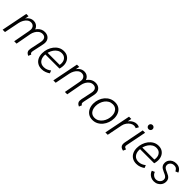

<svg xmlns="http://www.w3.org/2000/svg" viewBox="334 -2128 3549 3549"><g transform="rotate(45 2108.0 -353.5)"><path d="M697.8 7.3Q660.6 -8.8 645.8 -30Q630.9 -51.3 630.6 -74.7Q630.4 -98.1 635.3 -122.6L679.2 -331.1Q687.5 -368.7 684.1 -395Q680.7 -421.4 668.7 -437.5Q656.7 -453.6 638.7 -460.9Q620.6 -468.3 599.6 -468.3Q557.6 -468.3 524.7 -444.1Q491.7 -419.9 470.5 -382.1Q449.2 -344.2 441.4 -302.7L385.3 0H323.7L384.8 -328.6Q394.5 -378.4 383.8 -409.2Q373 -439.9 350.1 -454.1Q327.1 -468.3 299.3 -468.3Q258.8 -468.3 226.6 -443.6Q194.3 -418.9 172.9 -379.6Q151.4 -340.3 142.1 -295.9L83 0H21.5L124 -515.1H183.6L168.9 -441.9H182.6L151.9 -407.7Q173.8 -459 216.3 -491.2Q258.8 -523.4 314 -523.4Q350.6 -523.4 379.6 -507.3Q408.7 -491.2 426.5 -464.1Q444.3 -437 448.2 -404.3L423.3 -428.7H464.4L431.2 -410.6Q447.3 -439.9 471.7 -465.6Q496.1 -491.2 529.1 -507.3Q562 -523.4 605 -523.4Q652.3 -523.4 688 -502Q723.6 -480.5 739.5 -439.2Q755.4 -397.9 742.7 -337.9L697.3 -123Q690.4 -92.3 694.6 -74.7Q698.7 -57.1 720.7 -49.3Z M1044.4 7.8Q983.9 7.8 939 -18.6Q894 -44.9 869.4 -93.5Q844.7 -142.1 844.7 -208Q844.7 -268.1 863.5 -324.2Q882.3 -380.4 916.7 -425.3Q951.2 -470.2 998.8 -496.6Q1046.4 -522.9 1104.5 -522.9Q1163.1 -522.9 1204.1 -496.6Q1245.1 -470.2 1266.4 -426.3Q1287.6 -382.3 1287.6 -329.6Q1287.6 -313.5 1285.4 -295.4Q1283.2 -277.3 1280 -261.2Q1276.9 -245.1 1272.5 -234.9H889.2L898.4 -285.6H1226.6Q1229 -297.4 1230 -308.6Q1231 -319.8 1231 -330.1Q1231 -391.1 1196.5 -429.2Q1162.1 -467.3 1103 -467.3Q1057.1 -467.3 1020.3 -445.1Q983.4 -422.9 957 -385.5Q930.7 -348.1 916.3 -302.2Q901.9 -256.3 901.9 -209.5Q901.9 -136.2 939.5 -91.8Q977.1 -47.4 1047.4 -47.4Q1088.4 -47.4 1123.5 -62.3Q1158.7 -77.1 1188 -101.1L1209 -47.4Q1177.7 -24.9 1136 -8.5Q1094.2 7.8 1044.4 7.8Z M2022.9 7.3Q1985.8 -8.8 1970.9 -30Q1956.1 -51.3 1955.8 -74.7Q1955.6 -98.1 1960.4 -122.6L2004.4 -331.1Q2012.7 -368.7 2009.3 -395Q2005.9 -421.4 1993.9 -437.5Q1981.9 -453.6 1963.9 -460.9Q1945.8 -468.3 1924.8 -468.3Q1882.8 -468.3 1849.9 -444.1Q1816.9 -419.9 1795.7 -382.1Q1774.4 -344.2 1766.6 -302.7L1710.4 0H1648.9L1710 -328.6Q1719.7 -378.4 1709 -409.2Q1698.2 -439.9 1675.3 -454.1Q1652.3 -468.3 1624.5 -468.3Q1584 -468.3 1551.8 -443.6Q1519.5 -418.9 1498 -379.6Q1476.6 -340.3 1467.3 -295.9L1408.2 0H1346.7L1449.2 -515.1H1508.8L1494.1 -441.9H1507.8L1477.1 -407.7Q1499 -459 1541.5 -491.2Q1584 -523.4 1639.2 -523.4Q1675.8 -523.4 1704.8 -507.3Q1733.9 -491.2 1751.7 -464.1Q1769.5 -437 1773.4 -404.3L1748.5 -428.7H1789.6L1756.3 -410.6Q1772.5 -439.9 1796.9 -465.6Q1821.3 -491.2 1854.2 -507.3Q1887.2 -523.4 1930.2 -523.4Q1977.5 -523.4 2013.2 -502Q2048.8 -480.5 2064.7 -439.2Q2080.6 -397.9 2067.9 -337.9L2022.5 -123Q2015.6 -92.3 2019.8 -74.7Q2023.9 -57.1 2045.9 -49.3Z M2373 7.8Q2309.6 7.8 2264.4 -22Q2219.2 -51.8 2195.3 -103Q2171.4 -154.3 2171.4 -218.3Q2171.4 -278.3 2190.9 -333Q2210.4 -387.7 2246.3 -430.4Q2282.2 -473.1 2331.5 -498Q2380.9 -522.9 2439.9 -522.9Q2504.4 -522.9 2548.8 -494.1Q2593.3 -465.3 2616.2 -415.3Q2639.2 -365.2 2639.2 -301.8Q2639.2 -241.7 2619.9 -186Q2600.6 -130.4 2565.2 -86.9Q2529.8 -43.5 2481 -17.8Q2432.1 7.8 2373 7.8ZM2374 -48.3Q2419.9 -48.3 2457.3 -70.1Q2494.6 -91.8 2521.7 -128.2Q2548.8 -164.6 2563.2 -209.7Q2577.6 -254.9 2577.6 -301.8Q2577.6 -350.1 2561 -387.2Q2544.4 -424.3 2512.9 -445.3Q2481.4 -466.3 2436 -466.3Q2389.6 -466.3 2352.1 -445.1Q2314.5 -423.8 2288.1 -387.9Q2261.7 -352.1 2247.6 -307.4Q2233.4 -262.7 2233.4 -215.3Q2233.4 -167.5 2249.5 -129.6Q2265.6 -91.8 2297.1 -70.1Q2328.6 -48.3 2374 -48.3Z M2707 0 2810.1 -515.1H2869.6L2854.5 -438.5H2864.3L2839.8 -409.2Q2854.5 -442.4 2881.3 -468.3Q2908.2 -494.1 2941.7 -508.8Q2975.1 -523.4 3009.3 -523.4Q3034.2 -523.4 3052.2 -516.8Q3070.3 -510.3 3077.1 -503.4L3045.9 -450.2Q3040.5 -456.5 3025.4 -460.9Q3010.3 -465.3 2995.1 -465.3Q2961.4 -465.3 2926.8 -444.3Q2892.1 -423.3 2865.2 -386Q2838.4 -348.6 2828.6 -300.8L2768.6 0Z M3175.8 7.8Q3131.8 -1 3111.8 -20.8Q3091.8 -40.5 3088.9 -68.6Q3085.9 -96.7 3092.8 -130.4L3168.9 -515.1H3230.5L3150.9 -112.3Q3146 -88.4 3152.1 -76.2Q3158.2 -64 3170.9 -58.1Q3183.6 -52.2 3199.2 -48.8ZM3229 -606.4Q3206.1 -606.4 3190.4 -622.3Q3174.8 -638.2 3174.8 -660.6Q3174.8 -683.1 3190.4 -699Q3206.1 -714.8 3229 -714.8Q3251.5 -714.8 3267.3 -699Q3283.2 -683.1 3283.2 -660.6Q3283.2 -638.2 3267.3 -622.3Q3251.5 -606.4 3229 -606.4Z M3519.5 7.8Q3459 7.8 3414.1 -18.6Q3369.1 -44.9 3344.5 -93.5Q3319.8 -142.1 3319.8 -208Q3319.8 -268.1 3338.6 -324.2Q3357.4 -380.4 3391.8 -425.3Q3426.3 -470.2 3473.9 -496.6Q3521.5 -522.9 3579.6 -522.9Q3638.2 -522.9 3679.2 -496.6Q3720.2 -470.2 3741.5 -426.3Q3762.7 -382.3 3762.7 -329.6Q3762.7 -313.5 3760.5 -295.4Q3758.3 -277.3 3755.1 -261.2Q3752 -245.1 3747.6 -234.9H3364.3L3373.5 -285.6H3701.7Q3704.1 -297.4 3705.1 -308.6Q3706.1 -319.8 3706.1 -330.1Q3706.1 -391.1 3671.6 -429.2Q3637.2 -467.3 3578.1 -467.3Q3532.2 -467.3 3495.4 -445.1Q3458.5 -422.9 3432.1 -385.5Q3405.8 -348.1 3391.4 -302.2Q3377 -256.3 3377 -209.5Q3377 -136.2 3414.6 -91.8Q3452.1 -47.4 3522.5 -47.4Q3563.5 -47.4 3598.6 -62.3Q3633.8 -77.1 3663.1 -101.1L3684.1 -47.4Q3652.8 -24.9 3611.1 -8.5Q3569.3 7.8 3519.5 7.8Z M3977.5 7.8Q3935.5 7.8 3901.9 -8.3Q3868.2 -24.4 3845.5 -50.5Q3822.8 -76.7 3814.5 -106.9L3870.6 -131.3Q3878.9 -96.2 3910.6 -70.8Q3942.4 -45.4 3981.4 -45.4Q4010.7 -45.4 4034.9 -59.6Q4059.1 -73.7 4074 -97.2Q4088.9 -120.6 4088.9 -148.4Q4088.9 -177.2 4073.7 -194.8Q4058.6 -212.4 4034.9 -224.6Q4011.2 -236.8 3984.1 -248Q3957 -259.3 3933.3 -274.4Q3909.7 -289.6 3894.3 -313.5Q3878.9 -337.4 3878.9 -375Q3878.9 -418.9 3900.4 -452.1Q3921.9 -485.4 3958.3 -504.2Q3994.6 -522.9 4040 -522.9Q4102.1 -522.9 4138.7 -492.9Q4175.3 -462.9 4185.1 -427.7L4130.9 -406.2Q4122.1 -429.2 4100.3 -449.7Q4078.6 -470.2 4038.6 -470.2Q3993.2 -470.2 3964.6 -442.9Q3936 -415.5 3936 -377.9Q3936 -349.6 3951.4 -332Q3966.8 -314.5 3990.7 -302.5Q4014.6 -290.5 4041.5 -279.5Q4068.4 -268.6 4092.3 -253.4Q4116.2 -238.3 4131.3 -214.6Q4146.5 -190.9 4146.5 -152.8Q4146.5 -106.9 4123.8 -70.6Q4101.1 -34.2 4062.7 -13.2Q4024.4 7.8 3977.5 7.8Z"/></g></svg>

Font: Reddit Sans Light
Style: Italic
Weight: 300
Italic angle: -11.25°
Designer: Stephen Hutchings
Version: Version 1.013